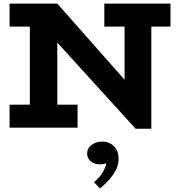

<svg xmlns="http://www.w3.org/2000/svg" viewBox="-20 -706 983 1062"><path d="M730 6 101 -686H297L669 -265V-669H817V6ZM33 0V-127H409V0ZM145 -15V-686H297V-15ZM33 -559V-686H297L294 -559ZM557 -559V-686H923V-559ZM636 176Q636 217 605.5 260Q575 303 533 336L500 302Q536 271 552 240.5Q568 210 567 196Q560 201 550.5 202Q541 203 531 203Q501 203 481.5 186Q462 169 462 143Q462 114 487 95.5Q512 77 546 77Q584 77 610 102.5Q636 128 636 176Z"/></svg>

Font: BioRhyme ExtraBold
Style: Regular
Weight: 800
Designer: Aoife Mooney
Foundry: Aoife Mooney Type
Version: Version 1.600;gftools[0.9.33]